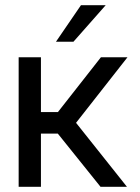

<svg xmlns="http://www.w3.org/2000/svg" viewBox="-20 -721 539 741"><path d="M388 -701 263.5 -560H196L292.5 -701ZM52 -500H138V-288.5H203.5L369.5 -500H472L273.5 -247L470 0H368L203 -205.5H138V0H52Z"/></svg>

Font: Overused Grotesk
Style: Regular
Weight: 450
Version: Version 0.004